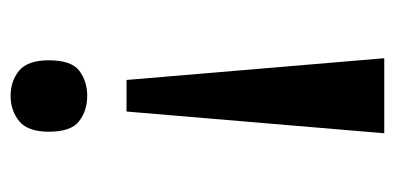

<svg xmlns="http://www.w3.org/2000/svg" viewBox="-216 -538 762 371"><g transform="rotate(90 165.5 -353.0)"><path d="M135 -216 93 -714H238L196 -216ZM166 8Q137 8 117 -8.5Q97 -25 97 -66Q97 -109 117 -124.5Q137 -140 166 -140Q194 -140 214.5 -124.5Q235 -109 235 -66Q235 -25 214.5 -8.5Q194 8 166 8Z"/></g></svg>

Font: Noto Serif Georgian SemiCondensed SemiBold
Style: Regular
Weight: 600
Width: 4
Designer: Monotype Design Team, Akaki Razmadze
Foundry: Google LLC
Version: Version 2.003; ttfautohint (v1.8.4.7-5d5b)